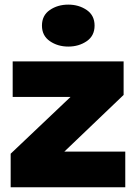

<svg xmlns="http://www.w3.org/2000/svg" viewBox="-20 -790 574 810"><path d="M508.5 -150.5V0H25V-141.5L277.5 -381H33.5V-531H501.5V-389.5L251.5 -150.5ZM268 -593.5Q223.5 -593.5 190.2 -616.5Q157 -639.5 157 -682Q157 -725 190.2 -747.8Q223.5 -770.5 268 -770.5Q312.5 -770.5 345.8 -747.8Q379 -725 379 -682Q379 -639 345.8 -616.2Q312.5 -593.5 268 -593.5Z"/></svg>

Font: Epilogue Black
Style: Regular
Weight: 900
Designer: Tyler Finck
Foundry: Etcetera Type Co
Version: Version 2.111; ttfautohint (v1.8.3)